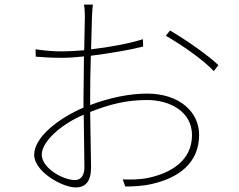

<svg xmlns="http://www.w3.org/2000/svg" viewBox="-20 -805 1040 837"><path d="M721 -672 703 -649C769 -611 862 -548 912 -495L932 -521C889 -563 787 -634 721 -672ZM345 -305 348 -75C348 -44 335 -20 307 -20C255 -20 162 -72 162 -131C162 -187 245 -263 345 -305ZM135 -590 136 -558C169 -555 205 -553 252 -553C278 -553 311 -555 346 -559L344 -379V-336C237 -290 129 -208 129 -130C129 -57 251 12 310 12C353 12 377 -14 377 -76L373 -317C460 -351 532 -369 621 -369C723 -369 817 -317 817 -216C817 -103 722 -50 628 -30C587 -21 546 -22 515 -23L526 8C555 8 599 7 642 -3C758 -29 848 -94 848 -217C848 -319 760 -397 621 -397C545 -397 457 -379 373 -347V-382C373 -432 374 -500 376 -562C456 -572 545 -587 604 -602L603 -634C543 -615 456 -599 377 -590L381 -734C382 -756 383 -768 385 -785H346C349 -770 350 -751 350 -732L347 -586C312 -583 279 -581 252 -581C215 -581 186 -583 135 -590Z"/></svg>

Font: Harano Aji Gothic KR ExtraLight
Style: Regular
Weight: 250
Foundry: Masamichi Hosoda
Version: HaranoAjiGothicKR-ExtraLight version 20220220;ttx 4.29.1